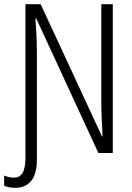

<svg xmlns="http://www.w3.org/2000/svg" viewBox="-50 -734 633 921"><path d="M23 167Q-8 167 -30 157V108Q-8 118 17 118Q45 118 58.5 95Q72 72 72 22V-714H145L439 -80H442Q440 -119 438 -162.5Q436 -206 436 -247V-714H491V0H422L124 -645H120Q123 -605 125 -564Q127 -523 127 -474V29Q127 101 99.5 134Q72 167 23 167Z"/></svg>

Font: Noto Sans Mono SemiCondensed Light
Style: Regular
Weight: 300
Width: 4
Designer: Monotype Design Team
Foundry: Monotype Imaging Inc.
Version: Version 2.014; ttfautohint (v1.8.4.7-5d5b)